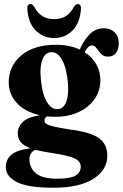

<svg xmlns="http://www.w3.org/2000/svg" viewBox="-20 -668 592 924"><path d="M315 -45Q416.5 -32 456.5 -3Q496.5 26 496.5 81.5Q496.5 149.5 429.5 192.5Q362.5 235.5 236.5 235.5Q115.5 235.5 61.8 208.5Q8 181.5 8 137Q8 99 35.2 76.2Q62.5 53.5 127 45.5Q92 32.5 78.8 15Q65.5 -2.5 65.5 -27.5Q65.5 -57 89 -80.5Q112.5 -104 171.5 -113.5Q100.5 -129.5 61.2 -172.2Q22 -215 22 -271Q22 -351 83 -401.8Q144 -452.5 250.5 -452.5Q283.5 -452.5 312 -446.5Q340.5 -440.5 364 -429.5Q385 -478 413.5 -505Q442 -532 480.5 -532Q511 -532 531.2 -512.8Q551.5 -493.5 551.5 -460.5Q551.5 -431 538.2 -413.2Q525 -395.5 500.5 -395.5Q482.5 -395.5 472 -403.8Q461.5 -412 454.5 -422.5Q447.5 -433 440.2 -441.2Q433 -449.5 422 -449.5Q404 -449.5 387.5 -416.5Q424.5 -393 443.8 -358Q463 -323 463 -283Q463 -231 435.2 -191.2Q407.5 -151.5 358.8 -128.8Q310 -106 247 -106Q226 -106 206 -108Q194 -99.5 194 -88Q194 -78 203.5 -71.5Q213 -65 239 -59Q265 -53 315 -45ZM226.5 -417Q198.5 -416 184.8 -382.8Q171 -349.5 176 -295.5Q181 -222 203.2 -181.8Q225.5 -141.5 256.5 -142.5Q284.5 -143.5 298 -176Q311.5 -208.5 307 -267Q301.5 -337 280 -377.5Q258.5 -418 226.5 -417ZM121.5 96.5Q121.5 140 152.8 166Q184 192 256.5 192Q317 192 342.8 177.5Q368.5 163 368.5 134Q368.5 108.5 339.8 94.5Q311 80.5 230 68.5Q182 61 151 53Q137 58 129.2 70.2Q121.5 82.5 121.5 96.5ZM240.5 -576Q274.5 -576 297 -590.5Q319.5 -605 336 -635Q343.5 -648.5 354 -648.5Q371.5 -648.5 369.5 -623.5Q364 -555 328 -520Q292 -485 240.5 -485Q189 -485 153 -520Q117 -555 111.5 -623.5Q109.5 -648.5 127 -648.5Q137 -648.5 145 -635Q162 -603.5 185.2 -589.8Q208.5 -576 240.5 -576Z"/></svg>

Font: Fraunces 144pt Soft
Style: Bold
Weight: 700
Version: Version 1.000;[0bf87f6ff]